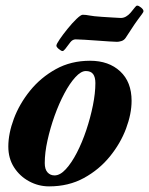

<svg xmlns="http://www.w3.org/2000/svg" viewBox="-20 -649 530 683"><path d="M154.7 14Q116.8 14 83.5 -4.1Q50.2 -22.1 29.9 -53.8Q9.6 -85.6 9.6 -127.7Q9.6 -173.9 29.3 -226.7Q49.1 -279.6 87 -326.5Q124.9 -373.3 178.7 -403.1Q232.4 -432.9 300.5 -432.9Q366.9 -432.9 407.5 -395.2Q448.1 -357.5 448.1 -290.3Q448.1 -244.4 428.5 -191.8Q408.8 -139.1 370.8 -92.3Q332.8 -45.5 278.5 -15.8Q224.2 14 154.7 14ZM174 -25Q193.9 -25 214.3 -47.3Q234.7 -69.5 253.5 -105.9Q272.3 -142.4 287 -186.3Q301.6 -230.1 310.5 -274Q319.3 -317.9 319.3 -353.5Q319.3 -374.6 311.2 -385.5Q303.1 -396.3 285.3 -396.3Q268.1 -396.3 248.1 -374.4Q228.1 -352.6 208.9 -316.5Q189.7 -280.4 174.1 -236.8Q158.6 -193.2 148.9 -149.4Q139.2 -105.7 139.2 -69Q139.2 -46.6 149.1 -35.8Q158.9 -25 174 -25ZM202.4 -467.4Q197.8 -467.4 189.2 -474.6Q180.6 -481.9 180.6 -486.5Q180.6 -492.1 192.3 -509.2Q203.9 -526.3 220.5 -546.7Q237 -567.1 252.3 -581.8Q267.7 -596.5 274.2 -596.5Q285.5 -596.5 298.7 -593.8Q312 -591.1 342.4 -589.1Q364.3 -588.1 382.3 -586.6Q400.2 -585.1 409.9 -585.1Q428.3 -585.1 444.9 -604.2Q455.1 -616 459.7 -622.5Q464.3 -629 468.1 -629Q473.6 -629 482 -622Q490.4 -615.1 490.4 -609.5Q490.4 -605.7 484.5 -598.1Q478.5 -590.4 469.9 -578.5Q458.7 -563.2 447.4 -545.5Q436.1 -527.8 426.9 -514.2Q420.9 -505.6 411.7 -502.9Q402.5 -500.2 396.3 -500.2Q387.8 -500.2 368.3 -501.6Q348.9 -503 325.4 -504.6Q301.9 -506.2 281 -507.6Q260 -509 249.4 -509Q238.2 -509 230.2 -498.7Q218.1 -482.7 212.2 -475Q206.2 -467.4 202.4 -467.4Z"/></svg>

Font: EB Garamond
Style: Italic
Weight: 400
Italic angle: -17.2°
Designer: Georg Duffner and Octavio Pardo
Foundry: Georg Duffner
Version: Version 1.001